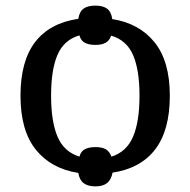

<svg xmlns="http://www.w3.org/2000/svg" viewBox="-20 -610 678 684"><path d="M320 54Q293 54 278 42.5Q263 31 259 6Q162 -9 107.5 -77Q53 -145 53 -269Q53 -392 105 -460Q157 -528 259 -543Q263 -569 278 -579.5Q293 -590 320 -590Q346 -590 361 -579.5Q376 -569 380 -542Q476 -527 530.5 -459.5Q585 -392 585 -269Q585 -146 533 -78Q481 -10 381 5Q376 31 361 42.5Q346 54 320 54ZM263 -52Q268 -71 282.5 -78.5Q297 -86 320 -86Q343 -86 356.5 -78.5Q370 -71 377 -52Q431 -69 454 -123Q477 -177 477 -269Q477 -361 454 -414Q431 -467 376 -483Q370 -465 356 -457.5Q342 -450 320 -450Q297 -450 282.5 -457.5Q268 -465 263 -484Q208 -468 185 -415Q162 -362 162 -269Q162 -177 185 -123Q208 -69 263 -52Z"/></svg>

Font: ET Text
Style: Regular
Weight: 470
Designer: Monotype Design Team
Foundry: Monotype Imaging Inc.
Version: Version 2.009